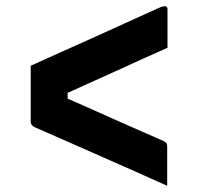

<svg xmlns="http://www.w3.org/2000/svg" viewBox="-20 -607 640 619"><path d="M79 -395Q121 -414 171 -436.5Q221 -459 271.5 -481.5Q322 -504 366.5 -524.5Q411 -545 443.5 -559.5Q476 -574 489 -580Q500 -585 504 -586Q508 -587 511 -587Q513 -587 515 -586.5Q517 -586 518 -584.5Q519 -583 519.5 -581Q520 -579 520 -577Q520 -547 520 -516Q520 -485 520 -453Q477 -434 434 -414.5Q391 -395 348.5 -375.5Q306 -356 263 -337Q220 -318 177 -298L198 -334V-265L182 -296Q222 -279 263 -260.5Q304 -242 344.5 -224Q385 -206 426 -188Q467 -170 508 -152Q515 -148 517 -145Q519 -142 519 -134Q519 -103 519 -71.5Q519 -40 519 -8Q466 -32 413 -55.5Q360 -79 306.5 -102.5Q253 -126 200 -149.5Q147 -173 94 -196Q89 -198 85.5 -201Q82 -204 80.5 -207.5Q79 -211 79 -216Q79 -261 79 -306Q79 -351 79 -395Z"/></svg>

Font: Recursive Monospace
Style: Bold
Weight: 700
Version: Version 1.047